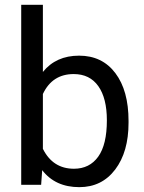

<svg xmlns="http://www.w3.org/2000/svg" viewBox="-20 -770 601 800"><path d="M515.6 -258.3Q515.6 -137.2 460 -63.7Q404.3 9.8 310.5 9.8Q210.4 9.8 155.8 -61L151.4 0H68.4V-750H158.7V-470.2Q213.4 -538.1 309.6 -538.1Q405.8 -538.1 460.7 -465.3Q515.6 -392.6 515.6 -266.1ZM425.3 -268.6Q425.3 -360.8 389.6 -411.1Q354 -461.4 287.1 -461.4Q197.8 -461.4 158.7 -378.4V-149.9Q200.2 -66.9 288.1 -66.9Q353 -66.9 389.2 -117.2Q425.3 -167.5 425.3 -268.6Z"/></svg>

Font: Vazir FD
Style: FD
Weight: 400
Foundry: Based on Dejavu fonts, by Saber Rastikerdar
Version: Version 26.0.0